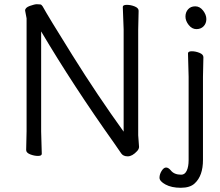

<svg xmlns="http://www.w3.org/2000/svg" viewBox="-20 -728 1044 910"><path d="M178 1Q178 11 160 11Q142 11 123 3.5Q104 -4 104 -17L106 -106V-641L99 -678Q99 -692 121.5 -700Q144 -708 154.5 -708Q165 -708 171 -707Q177 -706 182 -698Q207 -652 324.5 -464Q442 -276 566 -104V-589L562 -695Q562 -705 581 -705Q600 -705 618.5 -697.5Q637 -690 637 -677L635 -588V-87L639 -32Q639 -22 630 -12Q607 13 585.5 13Q564 13 554.5 -1Q545 -15 520 -51Q328 -321 175 -579V-105ZM903 141Q881 162 837 162Q793 162 764.5 146.5Q736 131 736 114.5Q736 98 746 82Q756 66 767 66Q778 66 789 79Q805 100 839 100Q856 100 865 81Q874 62 874 31V-364L871 -475Q871 -485 889 -485Q907 -485 925.5 -477.5Q944 -470 944 -457L942 -364V30Q942 105 903 141ZM942.5 -678Q958 -658 958 -637.5Q958 -617 945 -603.5Q932 -590 911 -590Q890 -590 874.5 -609.5Q859 -629 859 -649.5Q859 -670 871.5 -684Q884 -698 905.5 -698Q927 -698 942.5 -678Z"/></svg>

Font: LXGW WenKai TC
Style: Regular
Weight: 400
Designer: LXGW / Fontworks Inc.
Foundry: LXGW / Fontworks Inc.
Version: Version 1.330